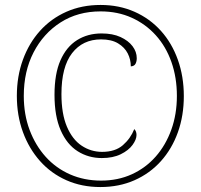

<svg xmlns="http://www.w3.org/2000/svg" viewBox="-20 -745 811 775"><path d="M385 10Q310 10 248 -17.5Q186 -45 141.5 -95Q97 -145 72.5 -212Q48 -279 48 -358Q48 -437 72.5 -504Q97 -571 141.5 -620.5Q186 -670 248 -697.5Q310 -725 386 -725Q461 -725 523 -697.5Q585 -670 629.5 -620.5Q674 -571 698 -503.5Q722 -436 722 -357Q722 -278 698 -211Q674 -144 629.5 -94.5Q585 -45 523 -17.5Q461 10 385 10ZM391 -107Q337 -107 293.5 -134.5Q250 -162 225 -219Q200 -276 200 -362Q200 -447 224 -501.5Q248 -556 291 -583Q334 -610 390 -610Q435 -610 466.5 -595.5Q498 -581 515 -558.5Q532 -536 532 -510Q532 -497 527 -487.5Q522 -478 508 -477Q508 -505 495.5 -529.5Q483 -554 456.5 -570Q430 -586 388 -586Q314 -586 271 -530.5Q228 -475 228 -365Q228 -286 250 -234Q272 -182 309.5 -157Q347 -132 392 -132Q445 -132 476 -159Q507 -186 522 -224Q527 -219 529 -213Q531 -207 531 -200Q531 -182 515 -160Q499 -138 467.5 -122.5Q436 -107 391 -107ZM388 -16Q456 -16 512 -41.5Q568 -67 608.5 -113Q649 -159 671.5 -221.5Q694 -284 694 -358Q694 -432 672 -494.5Q650 -557 609 -602.5Q568 -648 511.5 -673.5Q455 -699 386 -699Q294 -699 224.5 -654.5Q155 -610 115.5 -533.5Q76 -457 76 -358Q76 -283 99.5 -220.5Q123 -158 164.5 -112Q206 -66 263 -41Q320 -16 388 -16Z"/></svg>

Font: Noto Serif Khmer SemiCondensed Thin
Style: Regular
Weight: 250
Width: 4
Designer: Danh Hong and the Monotype Design Team
Foundry: Monotype Imaging Inc.
Version: Version 2.004